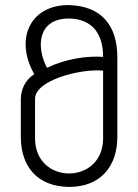

<svg xmlns="http://www.w3.org/2000/svg" viewBox="-20 -730 543 756"><path d="M442 -505C442 -629 380 -707 250 -710C95 -710 38 -572 115 -438C78 -414 63 -378 62 -341V-191C62 -76 126 5 252 6C377 6 442 -76 442 -191ZM386 -185C386 -1 118 -1 118 -185V-341C118 -414 295 -460 386 -452ZM165 -463C120 -549 131 -657 251 -657C316 -657 386 -624 386 -506C323 -511 237 -498 165 -463Z"/></svg>

Font: Advent Pro
Style: Regular
Weight: 400
Designer: Andreas Kalpakidis
Foundry: Andreas Kalpakidis
Version: Version 2.002 2008